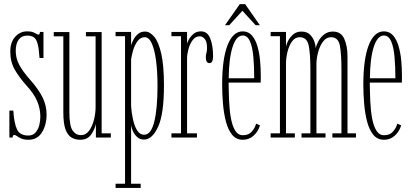

<svg xmlns="http://www.w3.org/2000/svg" viewBox="-20 -682 2042 952"><path d="M121.5 11Q99.5 11 85.8 5Q72 -1 64.2 -7Q56.5 -13 51 -13Q43.5 -13 42.5 0H26.5V-133.5H46Q50 -69 64.8 -39.5Q79.5 -10 120.5 -10Q143 -10 156 -24.8Q169 -39.5 174.5 -60.8Q180 -82 180 -103Q180 -143 164.5 -180Q149 -217 110 -259.5Q77.5 -295.5 54.2 -334.8Q31 -374 31 -426.5Q31 -473 55.5 -499.8Q80 -526.5 114.5 -526.5Q139.5 -526.5 152.2 -518.5Q165 -510.5 171.5 -510.5Q177 -510.5 178 -523.5H195.5V-394.5H176Q173 -441.5 166.5 -465.2Q160 -489 147.5 -497.2Q135 -505.5 115 -505.5Q88 -505.5 73 -485.8Q58 -466 58 -430Q58 -393.5 75.2 -361Q92.5 -328.5 126.5 -290Q170.5 -240.5 190.8 -199.5Q211 -158.5 211 -114Q211 -63 188.2 -26Q165.5 11 121.5 11Z M377 11Q354.5 11 335.5 0.5Q316.5 -10 305.2 -39.2Q294 -68.5 294 -125V-502H246.5V-523H324V-124.5Q324 -58.5 339.8 -35.2Q355.5 -12 381.5 -12Q406 -12 422.2 -34.5Q438.5 -57 446.2 -89.2Q454 -121.5 454 -150V-502H406V-523H484V-21H529.5V0H455.5V-67.5Q450 -41 432 -15Q414 11 377 11Z M553 250V229H600V-502.5H553V-523.5H630V-457.5Q633.5 -469.5 641.8 -485.5Q650 -501.5 664.2 -513.5Q678.5 -525.5 699 -525.5Q723.5 -525.5 745 -499.5Q766.5 -473.5 779.8 -415Q793 -356.5 793 -259Q793 -116 763.8 -53Q734.5 10 694.5 10Q673.5 10 659.8 -2.8Q646 -15.5 638.8 -32.2Q631.5 -49 630 -62V229H677.5V250ZM695 -14Q729 -14 745 -78.8Q761 -143.5 761 -257Q761 -325 754 -379.5Q747 -434 733 -465.8Q719 -497.5 698 -497.5Q676.5 -497.5 662.2 -478.2Q648 -459 640.2 -433Q632.5 -407 630 -387V-155.5Q632 -125.5 638.8 -92.8Q645.5 -60 659 -37Q672.5 -14 695 -14Z M830 0V-21H877.5V-502.5H830V-523.5H907.5V-465.5Q908 -470 915.8 -485Q923.5 -500 938.5 -513.2Q953.5 -526.5 976.5 -526.5Q1009 -526.5 1022.8 -490.5Q1036.5 -454.5 1036.5 -403.5Q1036.5 -369 1018.5 -369Q1000.5 -369 1000.5 -399Q1000.5 -410.5 1003.5 -419.2Q1006.5 -428 1006.5 -445.5Q1006.5 -475.5 995.2 -488.8Q984 -502 970.5 -502Q949 -502 935 -482.8Q921 -463.5 914.2 -437.8Q907.5 -412 907.5 -392V-21H956.5V0Z M1184 11Q1151 11 1130.8 -14Q1110.5 -39 1100 -80Q1089.5 -121 1085.5 -169Q1081.5 -217 1081.5 -262.5Q1081.5 -389 1108.2 -457.8Q1135 -526.5 1183.5 -526.5Q1211.5 -526.5 1229.2 -506Q1247 -485.5 1256.5 -452.5Q1266 -419.5 1269.5 -381.5Q1273 -343.5 1273 -308Q1273 -299 1273 -290.2Q1273 -281.5 1272.5 -272.5H1113.5Q1114 -226.5 1116 -180.2Q1118 -134 1125 -95.8Q1132 -57.5 1146.2 -34.5Q1160.5 -11.5 1184.5 -11.5Q1213.5 -11.5 1229.2 -30.2Q1245 -49 1250 -69L1269 -60.5Q1261 -31 1238.2 -10Q1215.5 11 1184 11ZM1183.5 -506Q1151.5 -506 1133.2 -449.2Q1115 -392.5 1114 -294H1240.5Q1240.5 -351.5 1236.2 -399.8Q1232 -448 1219.5 -477Q1207 -506 1183.5 -506ZM1095.5 -557 1169 -661.5H1195.5L1268.5 -557H1247.5L1182 -628.5L1116.5 -557Z M1322 0V-21H1368V-502.5H1322V-523.5H1398V-450Q1399.5 -461.5 1408.5 -479.5Q1417.5 -497.5 1434 -511.5Q1450.5 -525.5 1475 -525.5Q1502 -525.5 1517.2 -510.2Q1532.5 -495 1539 -475.2Q1545.5 -455.5 1545.5 -442.5Q1548.5 -459 1559.2 -478.5Q1570 -498 1588 -511.8Q1606 -525.5 1630.5 -525.5Q1671.5 -525.5 1687.2 -489Q1703 -452.5 1703 -403.5V-21H1745V0H1628V-21H1673V-340Q1673 -411.5 1665.5 -454.5Q1658 -497.5 1621 -497.5Q1598 -497.5 1582 -476.2Q1566 -455 1557.8 -424.8Q1549.5 -394.5 1549 -367V-21H1594V0H1475V-21H1519V-340Q1519 -411.5 1511 -454.5Q1503 -497.5 1465.5 -497.5Q1442.5 -497.5 1427.5 -476Q1412.5 -454.5 1405.2 -424Q1398 -393.5 1398 -367V-21H1442V0Z M1884 11Q1851 11 1830.8 -14Q1810.5 -39 1800 -80Q1789.5 -121 1785.5 -169Q1781.5 -217 1781.5 -262.5Q1781.5 -389 1808.2 -457.8Q1835 -526.5 1883.5 -526.5Q1911.5 -526.5 1929.2 -506Q1947 -485.5 1956.5 -452.5Q1966 -419.5 1969.5 -381.5Q1973 -343.5 1973 -308Q1973 -299 1973 -290.2Q1973 -281.5 1972.5 -272.5H1813.5Q1814 -226.5 1816 -180.2Q1818 -134 1825 -95.8Q1832 -57.5 1846.2 -34.5Q1860.5 -11.5 1884.5 -11.5Q1913.5 -11.5 1929.2 -30.2Q1945 -49 1950 -69L1969 -60.5Q1961 -31 1938.2 -10Q1915.5 11 1884 11ZM1883.5 -506Q1851.5 -506 1833.2 -449.2Q1815 -392.5 1814 -294H1940.5Q1940.5 -351.5 1936.2 -399.8Q1932 -448 1919.5 -477Q1907 -506 1883.5 -506Z"/></svg>

Font: Imbue 50pt Thin
Style: Regular
Weight: 100
Designer: Tyler Finck
Foundry: Etcetera Type Company
Version: Version 1.102; ttfautohint (v1.8.3)